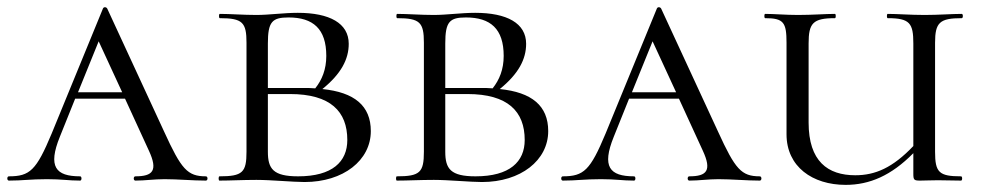

<svg xmlns="http://www.w3.org/2000/svg" viewBox="-22 -507 2754 539"><path d="M556 -12C504 -12 487 -32 439 -137L279 -483C276 -488 269 -488 267 -483L123 -132C80 -29 62 -12 3 -12C-3 -12 -3 0 3 0C42 0 63 -4 110 -4C152 -4 170 0 203 0C208 0 208 -12 203 -12C134 -12 112 -39 146 -123L189 -230H329L396 -84C422 -28 407 -12 358 -12C352 -12 352 0 358 0C386 0 410 -4 440 -4C477 -4 519 0 556 0C562 0 562 -12 556 -12ZM197 -248 255 -391 321 -248Z M883 -257C936 -300 957 -341 957 -384C957 -442 903 -471 814 -471C774 -471 734 -465 698 -465C661 -465 624 -468 595 -468C592 -468 592 -456 595 -456C659 -456 670 -444 670 -387V-81C670 -23 659 -12 594 -12C591 -12 591 0 594 0C623 0 661 -2 698 -2C739 -2 800 4 833 4C942 4 1019 -57 1019 -139C1019 -210 973 -248 883 -257ZM788 -458C857 -458 894 -426 894 -350C894 -312 882 -283 863 -259C852 -260 841 -260 829 -260H730V-385C730 -446 742 -458 788 -458ZM815 -12C745 -12 730 -33 730 -81V-243H792C906 -243 953 -194 953 -114C953 -53 911 -12 815 -12Z M1381 -257C1434 -300 1455 -341 1455 -384C1455 -442 1401 -471 1312 -471C1272 -471 1232 -465 1196 -465C1159 -465 1122 -468 1093 -468C1090 -468 1090 -456 1093 -456C1157 -456 1168 -444 1168 -387V-81C1168 -23 1157 -12 1092 -12C1089 -12 1089 0 1092 0C1121 0 1159 -2 1196 -2C1237 -2 1298 4 1331 4C1440 4 1517 -57 1517 -139C1517 -210 1471 -248 1381 -257ZM1286 -458C1355 -458 1392 -426 1392 -350C1392 -312 1380 -283 1361 -259C1350 -260 1339 -260 1327 -260H1228V-385C1228 -446 1240 -458 1286 -458ZM1313 -12C1243 -12 1228 -33 1228 -81V-243H1290C1404 -243 1451 -194 1451 -114C1451 -53 1409 -12 1313 -12Z M2111 -12C2059 -12 2042 -32 1994 -137L1834 -483C1831 -488 1824 -488 1822 -483L1678 -132C1635 -29 1617 -12 1558 -12C1552 -12 1552 0 1558 0C1597 0 1618 -4 1665 -4C1707 -4 1725 0 1758 0C1763 0 1763 -12 1758 -12C1689 -12 1667 -39 1701 -123L1744 -230H1884L1951 -84C1977 -28 1962 -12 1913 -12C1907 -12 1907 0 1913 0C1941 0 1965 -4 1995 -4C2032 -4 2074 0 2111 0C2117 0 2117 -12 2111 -12ZM1752 -248 1810 -391 1876 -248Z M2678 -456C2682 -456 2682 -468 2678 -468C2650 -468 2613 -465 2574 -465C2533 -465 2498 -468 2470 -468C2467 -468 2467 -456 2470 -456C2532 -456 2542 -442 2542 -385V-97C2484 -36 2435 -15 2379 -15C2302 -15 2248 -54 2248 -163V-385C2248 -442 2260 -456 2322 -456C2325 -456 2325 -468 2322 -468C2295 -468 2259 -465 2218 -465C2184 -465 2151 -468 2126 -468C2123 -468 2123 -456 2126 -456C2178 -456 2186 -444 2186 -387V-130C2186 -39 2259 12 2352 12C2419 12 2480 -14 2542 -77V-19C2542 -2 2544 0 2561 0C2576 0 2589 -1 2611 -1C2634 -1 2654 0 2676 0C2680 0 2680 -12 2676 -12C2614 -12 2603 -23 2603 -81V-387C2603 -444 2616 -456 2678 -456Z"/></svg>

Font: Cormorant SC
Style: Regular
Weight: 400
Designer: Christian Thalmann (Catharsis Fonts)
Version: Version 1.000;PS 001.000;hotconv 1.0.70;makeotf.lib2.5.58329